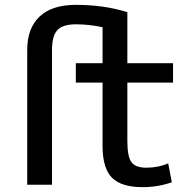

<svg xmlns="http://www.w3.org/2000/svg" viewBox="-20 -760 804 790"><path d="M194 -555V0H92V-555Q92 -644 143 -692Q194 -740 292 -740Q408 -740 504 -710V-500H692V-420H504V-180Q504 -115 521 -92.5Q538 -70 582 -70Q632 -70 672 -88L687 -10Q630 10 567 10Q479 10 440.5 -29Q402 -68 402 -160V-420H292V-500H402V-648Q346 -660 293 -660Q238 -660 216 -636Q194 -612 194 -555Z"/></svg>

Font: M PLUS 1p Medium
Style: Regular
Weight: 500
Version: Version 1.062